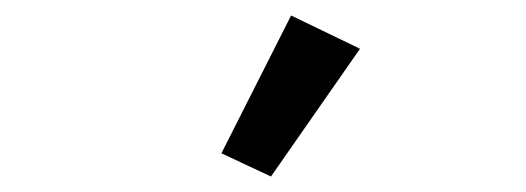

<svg xmlns="http://www.w3.org/2000/svg" viewBox="-20 -808 680 248"><path d="M330 -580 266 -610 356 -788 445 -745Z"/></svg>

Font: Writer Medium
Style: Regular
Weight: 500
Monospace: yes
Designer: Mike Abbink, Paul van der Laan, Pieter van Rosmalen
Foundry: Bold Monday
Version: Version 2.001 2020